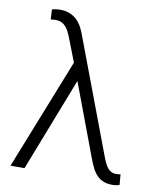

<svg xmlns="http://www.w3.org/2000/svg" viewBox="-84 -806 718 877"><g transform="rotate(10 275.0 -367.5)"><path d="M123 -741.2Q152.3 -741.2 172.9 -731.4Q193.4 -721.7 207.3 -706.3Q221.2 -690.9 230 -671.9Q238.8 -652.8 245.1 -634.8L440.9 -114.7Q447.3 -97.7 453.6 -85Q460 -72.3 467.3 -63.7Q474.6 -55.2 483.9 -50.8Q493.2 -46.4 504.9 -46.4Q508.8 -46.4 515.4 -46.9Q522 -47.4 525.9 -48.3L529.8 0Q524.4 2.4 514.9 3.9Q505.4 5.4 496.6 5.4Q472.2 5.4 455.1 -1.7Q438 -8.8 425 -22Q412.1 -35.2 402.6 -54.2Q393.1 -73.2 384.3 -96.7L257.8 -434.1L88.9 0H23.9L227.5 -513.7L188.5 -614.3Q181.6 -632.3 174.8 -646.5Q168 -660.6 159.2 -670.7Q150.4 -680.7 138.9 -686Q127.4 -691.4 111.8 -691.4Q107.9 -691.4 100.3 -690.9Q92.8 -690.4 88.9 -689.5L86.4 -735.8Q89.4 -736.8 94 -737.8Q98.6 -738.8 103.8 -739.5Q108.9 -740.2 114 -740.7Q119.1 -741.2 123 -741.2Z"/></g></svg>

Font: Melbourne
Style: Light
Weight: 300
Designer: Google
Version: Version 2.000980; 2014